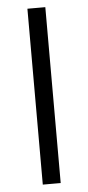

<svg xmlns="http://www.w3.org/2000/svg" viewBox="-53 -751 359 783"><g transform="rotate(-5 127.0 -360.0)"><path d="M90 0V-720H163.3V0Z"/></g></svg>

Font: Hauora
Style: Regular
Weight: 400
Designer: Wayne Shih
Foundry: WCYS
Version: Version 1.001